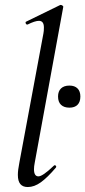

<svg xmlns="http://www.w3.org/2000/svg" viewBox="-20 -745 344 774"><path d="M214 -356Q214 -377 226 -388.5Q238 -400 260 -400Q281 -400 292.5 -388.5Q304 -377 304 -356Q304 -334 292.5 -322.5Q281 -311 260 -311Q238 -311 226 -322.5Q214 -334 214 -356ZM52 -40Q52 -59 58 -89L155 -610Q157 -619 157 -634Q157 -661 137 -661Q121 -661 91 -646H90Q85 -646 83.5 -651.5Q82 -657 86 -658L223 -725H225Q229 -725 232.5 -722Q236 -719 235 -717L120 -89Q117 -74 117 -63Q117 -34 135 -34Q152 -34 197 -77Q199 -79 201 -79Q204 -79 206 -75.5Q208 -72 205 -69Q171 -29 144.5 -10Q118 9 92 9Q72 9 62 -3Q52 -15 52 -40Z"/></svg>

Font: Cormorant Infant Medium
Style: Italic
Weight: 500
Italic angle: -10°
Designer: Christian Thalmann (Catharsis Fonts)
Foundry: Catharsis Fonts
Version: Version 4.000